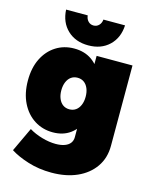

<svg xmlns="http://www.w3.org/2000/svg" viewBox="-139 -862 933 1158"><g transform="rotate(15 327.0 -282.5)"><path d="M601 -45Q601 31 562 87Q523 143 454.5 173.5Q386 204 295 204Q216 204 148 182.5Q80 161 37 133L108 -18Q144 4 189.5 17Q235 30 275 30Q308 30 331 21.5Q354 13 365.5 -2.5Q377 -18 377 -39V-547H601ZM236 -555Q301 -555 346.5 -523Q392 -491 416 -433Q440 -375 440 -296Q440 -216 416.5 -157Q393 -98 348.5 -65.5Q304 -33 240 -33Q176 -33 125 -65.5Q74 -98 44.5 -157.5Q15 -217 15 -297Q15 -376 43.5 -433.5Q72 -491 122 -523Q172 -555 236 -555ZM301 -390Q278 -390 261 -378Q244 -366 234.5 -343.5Q225 -321 225 -291Q225 -262 234.5 -239.5Q244 -217 261 -205Q278 -193 301 -193Q324 -193 341 -205Q358 -217 367.5 -239.5Q377 -262 377 -291Q377 -321 367.5 -343.5Q358 -366 341 -378Q324 -390 301 -390ZM262 -769Q264 -747 277.5 -733Q291 -719 311 -719Q331 -719 344.5 -733Q358 -747 360 -769H495Q491 -690 441 -642.5Q391 -595 311 -595Q231 -595 181 -642.5Q131 -690 127 -769Z"/></g></svg>

Font: Alexandria Black
Style: Regular
Weight: 900
Designer: Mohamed Gaber
Foundry: Kief Type Foundry
Version: Version 5.100